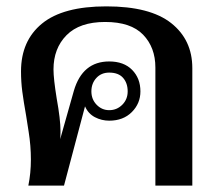

<svg xmlns="http://www.w3.org/2000/svg" viewBox="-20 -583 684 603"><path d="M77 -82Q77 -125 70 -169Q63 -213 62 -220Q54 -265 50 -295.5Q46 -326 46 -359Q46 -455 112 -509Q178 -563 314 -563Q451 -563 517.5 -510.5Q584 -458 584 -369V0H468V-371Q468 -434 429.5 -474Q391 -514 310 -514Q230 -514 189 -472.5Q148 -431 148 -365Q148 -336 158 -274Q170 -208 170 -171Q170 -154 169 -146L212 -298Q239 -390 323 -390Q369 -390 395 -363.5Q421 -337 421 -296Q421 -258 394 -231Q367 -204 323 -204Q299 -204 278 -215Q257 -226 247 -249L181 0H69Q77 -39 77 -82ZM381 -296Q381 -322 366.5 -338.5Q352 -355 323 -355Q298 -355 282.5 -338Q267 -321 267 -296Q267 -271 283.5 -254Q300 -237 323 -237Q347 -237 364 -254Q381 -271 381 -296Z"/></svg>

Font: Taviraj Medium
Style: Regular
Weight: 500
Designer: Katatrad Team
Foundry: CadsonDemak
Version: Version 1.030